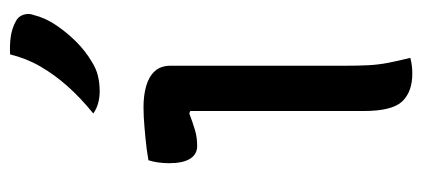

<svg xmlns="http://www.w3.org/2000/svg" viewBox="-254 -600 857 390"><g transform="rotate(-90 175.0 -404.5)"><path d="M145 -95V-160V-447L140 -449Q132 -446 123.5 -443Q115 -440 106.5 -437.5Q98 -435 90 -434Q82 -433 74 -433Q57 -433 48 -447.5Q39 -462 39 -490Q39 -501 40.5 -512Q42 -523 45 -532Q56 -534 67.5 -535.5Q79 -537 90 -538Q101 -539 112 -540Q123 -541 133 -541.5Q143 -542 153 -542Q177 -542 196 -536.5Q215 -531 226 -519Q237 -507 237 -487V-130Q237 -106 238 -85.5Q239 -65 243 -44.5Q247 -24 253 0Q245 2 237.5 3Q230 4 221 4Q184 4 164.5 -16.5Q145 -37 145 -95ZM260 -813Q281 -814 297 -811.5Q313 -809 326 -802Q337 -797 340.5 -786Q344 -775 340 -765Q334 -741 319 -719Q304 -697 285.5 -678.5Q267 -660 245 -647Q231 -638 216 -634.5Q201 -631 185 -631Q173 -631 161.5 -634Q150 -637 140 -644Q172 -670 195.5 -696.5Q219 -723 235.5 -751.5Q252 -780 260 -813Z"/></g></svg>

Font: Code D Ace
Style: Regular
Weight: 400
Version: Version 1.085; ttfautohint (v1.8.4.7-5d5b);Nerd Fonts 3.0.2